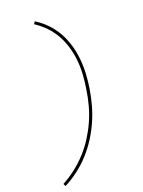

<svg xmlns="http://www.w3.org/2000/svg" viewBox="-182 -922 864 1164"><g transform="rotate(-20 250.0 -340.0)"><path d="M31 161 23 145Q68 121 109 89Q150 57 185 18.5Q220 -20 247.5 -63.5Q275 -107 295.5 -153Q316 -199 329 -247Q342 -295 349 -343Q357 -390 360 -437.5Q363 -485 358.5 -530.5Q354 -576 341 -619.5Q328 -663 306.5 -701Q285 -739 254.5 -770.5Q224 -802 187 -826L197 -841Q236 -817 268 -784Q300 -751 322.5 -711.5Q345 -672 358.5 -627Q372 -582 377 -534.5Q382 -487 379.5 -438Q377 -389 369 -340Q361 -291 347.5 -242Q334 -193 313 -145.5Q292 -98 263.5 -53Q235 -8 199.5 31.5Q164 71 121 104Q78 137 31 161Z"/></g></svg>

Font: Iosevka SS18 Thin
Style: Italic
Weight: 100
Italic angle: -9°
Monospace: yes
Designer: Belleve Invis
Foundry: Belleve Invis
Version: Version 25.1.1; ttfautohint (v1.8.4)